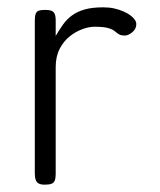

<svg xmlns="http://www.w3.org/2000/svg" viewBox="-20 -493 437 524"><path d="M102 11Q92 11 86 8Q80 5 77.5 -2Q75 -9 75 -20V-437Q75 -449 77.5 -455.5Q80 -462 86 -464Q92 -466 103 -466Q113 -466 119.5 -464Q126 -462 129 -455.5Q132 -449 132 -437V-395Q142 -412 152 -426Q162 -440 176 -450.5Q190 -461 210.5 -467Q231 -473 262 -473Q278 -473 291.5 -470Q305 -467 316.5 -462Q328 -457 336 -451Q344 -445 348 -439Q352 -433 352 -427Q352 -414 341 -405Q330 -396 321 -396Q310 -396 304.5 -399.5Q299 -403 293 -408Q287 -413 275 -416.5Q263 -420 238 -420Q223 -420 205 -413.5Q187 -407 170.5 -394Q154 -381 143 -360Q132 -339 132 -310V-18Q132 -7 129.5 -0.5Q127 6 120.5 8.5Q114 11 102 11Z"/></svg>

Font: Fredoka Light Light
Style: Regular
Weight: 300
Version: Version 2.001